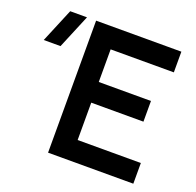

<svg xmlns="http://www.w3.org/2000/svg" viewBox="-126 -852 1002 984"><g transform="rotate(20 375.0 -360.0)"><path d="M700 0H235V-720H700V-607.2H355.3V-429.3H640V-316.5H355.3V-112.8H700ZM16.7 -535H108.2L185.3 -720H93.8Z"/></g></svg>

Font: Manrope Variable Light
Style: Regular
Weight: 200
Designer: Mikhail Sharanda
Foundry: Mikhail Sharanda
Version: Version 4.505